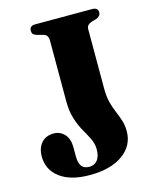

<svg xmlns="http://www.w3.org/2000/svg" viewBox="-108 -769 675 852"><g transform="rotate(-15 229.0 -342.5)"><path d="M406.5 -134Q406.5 -68 350.8 -28Q295 12 198.5 12Q110.5 12 61.8 -24.8Q13 -61.5 13 -122.5Q13 -161 33.5 -184.5Q54 -208 90 -208Q120 -208 139.8 -186.2Q159.5 -164.5 159.5 -125.5V-81.5Q159.5 -54.5 170.5 -39.2Q181.5 -24 206 -24Q229.5 -24 243.2 -41.2Q257 -58.5 257 -91Q257 -116.5 245.5 -139.8Q234 -163 219 -189.2Q204 -215.5 192.8 -250Q181.5 -284.5 181.5 -332.5V-611Q181.5 -636 161.5 -642L129.5 -650.5Q119.5 -654 115 -659Q110.5 -664 110.5 -674Q110.5 -697 136.5 -697H398.5Q425 -697 425 -674.5Q425 -658 404 -649.5L380.5 -643Q358.5 -635 358.5 -615V-342.5Q358.5 -304.5 365.8 -277.5Q373 -250.5 382.5 -228.5Q392 -206.5 399.2 -184.2Q406.5 -162 406.5 -134Z"/></g></svg>

Font: Fraunces 144pt S050
Style: Bold
Weight: 700
Version: Version 1.000; ttfautohint (v1.8.3)